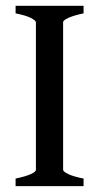

<svg xmlns="http://www.w3.org/2000/svg" viewBox="-20 -635 348 655"><path d="M33.2 0V-25.9Q66.4 -32.7 84.5 -40.8Q102.5 -48.8 102.5 -55.7V-559.1Q102.5 -564.9 85.4 -573.7Q68.4 -582.5 33.2 -589.4V-615.2H265.1V-589.4Q231.9 -582.5 213.6 -574.2Q195.3 -565.9 195.3 -559.1V-55.7Q195.3 -49.8 212.6 -41.3Q230 -32.7 265.1 -25.9V0Z"/></svg>

Font: Gentium Book Basic
Style: Regular
Weight: 400
Designer: J. Victor Gaultney and Annie Olsen
Foundry: SIL International
Version: Version 1.102; 2013; Maintenance release